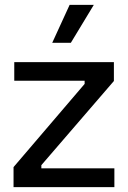

<svg xmlns="http://www.w3.org/2000/svg" viewBox="-20 -774 529 794"><path d="M36 0V-83L330 -427V-440H39V-517H451V-439L151 -91V-78H453V0ZM273 -597H196L268 -754H368Z"/></svg>

Font: Bricolage Grotesque 12pt
Style: Regular
Weight: 400
Designer: Mathieu Triay
Foundry: Atelier Triay
Version: Version 1.001; ttfautohint (v1.8.4.7-5d5b);gftools[0.9.33.de